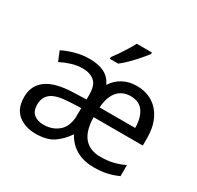

<svg xmlns="http://www.w3.org/2000/svg" viewBox="-163 -957 1191 1159"><g transform="rotate(30 432.0 -378.0)"><path d="M603 -546Q668 -546 715 -516Q762 -486 787.5 -432Q813 -378 813 -306V-252H470Q472 -156 511.5 -110.5Q551 -65 625 -65Q674 -65 712.5 -74.5Q751 -84 789 -102V-25Q749 -7 710.5 1.5Q672 10 622 10Q481 10 419 -103Q384 -51 338.5 -20.5Q293 10 216 10Q143 10 94.5 -28.5Q46 -67 46 -149Q46 -229 106 -272.5Q166 -316 290 -320L380 -323V-357Q380 -422 349.5 -448Q319 -474 268 -474Q228 -474 189.5 -462Q151 -450 118 -433L91 -499Q126 -518 176 -531.5Q226 -545 275 -545Q337 -545 377.5 -524.5Q418 -504 439 -459Q465 -500 507 -523Q549 -546 603 -546ZM602 -474Q544 -474 510.5 -434.5Q477 -395 472 -321H720Q720 -390 691.5 -432Q663 -474 602 -474ZM378 -262 303 -259Q209 -255 173 -227Q137 -199 137 -148Q137 -103 162.5 -82Q188 -61 230 -61Q293 -61 335.5 -98.5Q378 -136 378 -214ZM580 -766V-756Q567 -738 542.5 -709.5Q518 -681 489.5 -652.5Q461 -624 437 -606H379V-618Q393 -636 411 -662.5Q429 -689 446 -716.5Q463 -744 474 -766Z"/></g></svg>

Font: BC Sans
Style: Regular
Weight: 400
Designer: Monotype Design Team
Province of B.C.
Foundry: Monotype Imaging Inc.
Version: Version 2.000;GOOG;noto-source:20170915:90ef993387c0